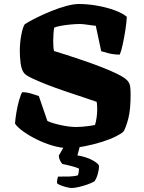

<svg xmlns="http://www.w3.org/2000/svg" viewBox="-20 -740 721 960"><path d="M317 0Q283 0 242.5 -12Q202 -24 163.5 -43Q125 -62 96 -83Q67 -104 55 -122Q57 -149 62.5 -181Q68 -213 76 -240.5Q84 -268 91 -279Q113 -279 136.5 -272Q160 -265 174 -260L217 -135Q244 -123 286 -114Q328 -105 362 -105Q375 -105 393 -106.5Q411 -108 428.5 -110.5Q446 -113 455 -115Q460 -131 463 -152Q466 -173 466 -192Q466 -200 465.5 -212Q465 -224 463 -231Q437 -240 395 -254Q353 -268 305.5 -284Q258 -300 214.5 -317Q171 -334 139.5 -349Q108 -364 100 -375Q87 -392 83 -424.5Q79 -457 79 -485Q79 -526 86.5 -565.5Q94 -605 104 -619Q127 -634 161.5 -651Q196 -668 235 -684Q274 -700 311 -710Q348 -720 375 -720Q419 -720 466.5 -711.5Q514 -703 553.5 -688.5Q593 -674 614 -656Q613 -629 607 -590.5Q601 -552 593.5 -517.5Q586 -483 579 -467Q549 -467 523.5 -473.5Q498 -480 486 -484L459 -611Q457 -611 442 -613Q427 -615 409 -617.5Q391 -620 379 -620Q358 -620 332.5 -617.5Q307 -615 285 -611Q263 -607 251 -602Q249 -592 247.5 -572.5Q246 -553 246 -537Q246 -524 247 -507.5Q248 -491 250 -485Q274 -478 314 -465Q354 -452 401 -436Q448 -420 492.5 -402.5Q537 -385 571 -368Q605 -351 618 -336Q629 -323 631 -306Q633 -289 633 -266Q633 -191 621.5 -147Q610 -103 598 -83Q589 -73 560.5 -58.5Q532 -44 491 -31Q450 -18 404.5 -9Q359 0 317 0ZM339 200Q329 200 313 196Q297 192 283 186.5Q269 181 265 176Q265 163 267 154Q269 145 270 143Q304 143 327 142.5Q350 142 369 137Q372 131 373.5 120.5Q375 110 375 103Q363 97 336 90Q309 83 292 80Q286 74 280 62Q274 50 274 38Q283 22 296.5 -1Q310 -24 319 -37H387L367 37Q411 44 443 61.5Q475 79 475 91Q475 108 468.5 131Q462 154 452 167Q436 176 414 183.5Q392 191 371.5 195.5Q351 200 339 200Z"/></svg>

Font: Texturina Black
Style: Regular
Weight: 900
Designer: Guillermo Torres Carreño
Foundry: Omnibus-Type
Version: Version 1.002; ttfautohint (v1.8.3)